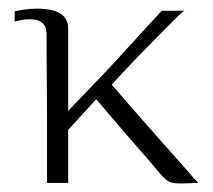

<svg xmlns="http://www.w3.org/2000/svg" viewBox="-20 -424 493 445"><path d="M89 0Q89 -27 89 -66Q89 -105 89 -148Q89 -191 88.5 -231Q88 -271 88 -301.5Q88 -332 88 -344Q88 -362 79 -370Q70 -378 57.5 -379Q45 -380 33 -378Q21 -376 14 -374Q14 -374 14 -378Q14 -382 14 -386Q14 -390 14 -393.5Q14 -397 14 -398Q19 -399 34 -401.5Q49 -404 66 -404Q83 -404 100 -400.5Q117 -397 127.5 -386.5Q138 -376 138 -356Q138 -319 138 -301.5Q138 -284 138 -273.5Q138 -263 138 -253Q138 -243 138 -224Q138 -205 138 -167Q145 -174 159.5 -189.5Q174 -205 195.5 -227Q217 -249 242.5 -276.5Q268 -304 296.5 -335.5Q325 -367 355 -399Q357 -399 362.5 -399Q368 -399 374.5 -399Q381 -399 387 -399Q393 -399 399 -399Q405 -399 407 -399Q401 -395 392.5 -386.5Q384 -378 376 -370Q337 -331 302 -295Q267 -259 239 -228Q255 -209 282.5 -177.5Q310 -146 340 -112Q370 -78 395.5 -49.5Q421 -21 431 -9Q433 -7 435 -5Q437 -3 438.5 -1.5Q440 0 440 0Q440 0 435 0Q430 0 422.5 0.5Q415 1 407.5 1Q400 1 394 1Q381 1 373 -2.5Q365 -6 355 -17Q330 -47 304 -76.5Q278 -106 252.5 -136Q227 -166 203 -194L138 -123Q138 -92 138 -62Q138 -32 138 0Q136 0 131.5 0Q127 0 120.5 0Q114 0 107.5 0Q101 0 96 0Q91 0 89 0Z"/></svg>

Font: Genos Light
Style: Regular
Weight: 300
Designer: Robert E. Leuschke
Foundry: Robert E. Leuschke
Version: Version 1.010